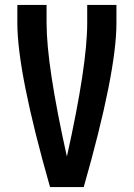

<svg xmlns="http://www.w3.org/2000/svg" viewBox="-20 -755 540 775"><path d="M182 0Q50 -462 50 -662V-735H168V-662Q168 -491 250 -123Q332 -491 332 -662V-735H450V-662Q450 -462 318 0Z"/></svg>

Font: Iosevka SS01
Style: Bold
Weight: 700
Monospace: yes
Designer: Belleve Invis
Foundry: Belleve Invis
Version: 2.3.3; ttfautohint (v1.8.3)